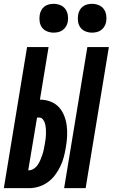

<svg xmlns="http://www.w3.org/2000/svg" viewBox="-39 -980 587 1000"><path d="M295 0 416 -735H528L407 0ZM-19 0 102 -735H214L169 -461Q198 -461 224 -451Q250 -441 267.5 -422Q285 -403 295 -378Q305 -353 308.5 -325.5Q312 -298 310.5 -269.5Q309 -241 304 -213Q300 -188 293.5 -163Q287 -138 275.5 -114Q264 -90 247.5 -68Q231 -46 209 -30.5Q187 -15 162 -7.5Q137 0 112 0ZM108 -93H111Q125 -93 137.5 -101.5Q150 -110 158 -122Q166 -134 171.5 -147.5Q177 -161 181.5 -174Q186 -187 189 -201Q192 -215 194 -228Q197 -242 198.5 -255.5Q200 -269 200.5 -282.5Q201 -296 200 -309Q199 -322 196 -334.5Q193 -347 185 -357.5Q177 -368 164 -368H154ZM440 -810Q423 -810 406.5 -816.5Q390 -823 380 -836.5Q370 -850 367.5 -867.5Q365 -885 368 -903Q370 -915 376 -926.5Q382 -938 392.5 -946Q403 -954 415.5 -957Q428 -960 441 -960Q458 -960 474.5 -953.5Q491 -947 501 -933.5Q511 -920 514 -902.5Q517 -885 514 -867Q512 -855 505.5 -843.5Q499 -832 488.5 -824Q478 -816 465.5 -813Q453 -810 440 -810ZM240 -810Q223 -810 206.5 -816.5Q190 -823 180 -836.5Q170 -850 167.5 -867.5Q165 -885 168 -903Q170 -915 176 -926.5Q182 -938 192.5 -946Q203 -954 215.5 -957Q228 -960 241 -960Q258 -960 274.5 -953.5Q291 -947 301 -933.5Q311 -920 314 -902.5Q317 -885 314 -867Q312 -855 305.5 -843.5Q299 -832 288.5 -824Q278 -816 265.5 -813Q253 -810 240 -810Z"/></svg>

Font: Iosevka Term Curly Heavy
Style: Italic
Weight: 900
Italic angle: -9°
Designer: Belleve Invis
Foundry: Belleve Invis
Version: Version 32.3.0